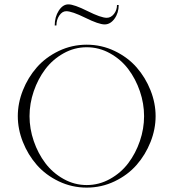

<svg xmlns="http://www.w3.org/2000/svg" viewBox="-20 -854 781 879"><path d="M238.3 -737.3H230.5Q230.5 -776.4 249 -805.2Q267.6 -834 293 -834Q319.3 -834 380.9 -803.2Q442.4 -772.5 468.8 -772.5Q487.8 -772.5 501.7 -790Q515.6 -807.6 515.6 -831.1H523.4Q523.4 -794.9 504.4 -768.6Q485.4 -742.2 459 -742.2Q432.1 -742.2 370.8 -772.5Q309.6 -802.7 283.2 -802.7Q265.1 -802.7 251.7 -783.2Q238.3 -763.7 238.3 -737.3ZM377 -6.8Q433.6 -6.8 483.6 -34.7Q533.7 -62.5 567.4 -107.2Q601.1 -151.9 620.4 -208.3Q639.6 -264.6 639.6 -322.3Q639.6 -379.9 620.4 -436.3Q601.1 -492.7 567.4 -537.4Q533.7 -582 483.6 -609.9Q433.6 -637.7 377 -637.7Q320.8 -637.7 271 -609.9Q221.2 -582 187.5 -537.4Q153.8 -492.7 134.5 -436.3Q115.2 -379.9 115.2 -322.3Q115.2 -264.6 134.5 -208.3Q153.8 -151.9 187.5 -107.2Q221.2 -62.5 271 -34.7Q320.8 -6.8 377 -6.8ZM84.7 -204.1Q61.5 -262.7 61.5 -322.3Q61.5 -381.8 84.7 -440.4Q107.9 -499 148.4 -545.4Q189 -591.8 249 -620.6Q309.1 -649.4 377 -649.4Q444.8 -649.4 504.9 -620.6Q564.9 -591.8 605.5 -545.4Q646 -499 669.2 -440.4Q692.4 -381.8 692.4 -322.3Q692.4 -262.7 669.2 -204.1Q646 -145.5 605.5 -99.1Q564.9 -52.7 504.9 -23.9Q444.8 4.9 377 4.9Q309.1 4.9 249 -23.9Q189 -52.7 148.4 -99.1Q107.9 -145.5 84.7 -204.1Z"/></svg>

Font: Elaris
Style: Regular
Weight: 500
Version: Version 1.0